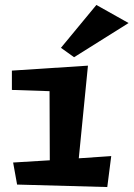

<svg xmlns="http://www.w3.org/2000/svg" viewBox="-20 -741 539 775"><path d="M298 -102 335 -476 28 -456V-378L180 -373L181 -94L33 -85L49 4L413 14L429 -111ZM369 -721 226 -548 279 -510 499 -648Z"/></svg>

Font: Peralta
Style: Regular
Weight: 400
Designer: Astigmatic (AOETI)
Foundry: Astigmatic (AOETI)
Version: Version 1.000